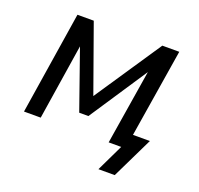

<svg xmlns="http://www.w3.org/2000/svg" viewBox="-111 -613 894 863"><g transform="rotate(20 335.5 -181.0)"><path d="M444 129 506 0H446L458 -69H618L522 129ZM41 0 118 -491H196L310 -172L524 -491H605L526 0H446L508 -385H522L320 -80H276L169 -385H181L121 0Z"/></g></svg>

Font: Nunito Sans 10pt SemiCondensed Medium
Style: Italic
Weight: 500
Width: 4
Italic angle: -9°
Designer: Vernon Adams
Foundry: Vernon Adams
Version: Version 3.101;gftools[0.9.27]